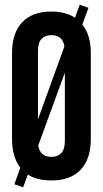

<svg xmlns="http://www.w3.org/2000/svg" viewBox="-20 -757 436 814"><path d="M31 -532Q31 -617 74 -662.5Q117 -708 198 -708Q258 -708 298 -682L318 -737L355 -724L329 -653Q365 -609 365 -532V-168Q365 -83 322 -37.5Q279 8 198 8Q136 8 98 -17L78 37L41 24L66 -46Q31 -92 31 -168ZM141 -251 253 -560Q249 -586 234.5 -597Q220 -608 198 -608Q172 -608 156.5 -592.5Q141 -577 141 -539ZM198 -92Q224 -92 239.5 -107.5Q255 -123 255 -161V-449L142 -140Q147 -114 161 -103Q175 -92 198 -92Z"/></svg>

Font: SVN-Bebas Neue
Style: Bold
Weight: 700
Designer: Ryoichi Tsunekawa
Foundry: Ryoichi Tsunekawa
Version: Version 1.300; ttfautohint (v1.7.9-c794)